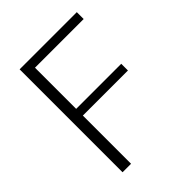

<svg xmlns="http://www.w3.org/2000/svg" viewBox="-183 -730 831 831"><g transform="rotate(-45 232.5 -315.0)"><path d="M430 -630V-588H132V-336H408V-295H132V0H80V-630Z"/></g></svg>

Font: Ek Mukta ExtraLight
Style: Regular
Weight: 275
Designer: Girish Dalvi and Yashodeep Gholap
Foundry: Ek Type
Version: Version 2.538;PS 1.002;hotconv 16.6.51;makeotf.lib2.5.65220;